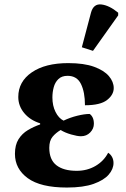

<svg xmlns="http://www.w3.org/2000/svg" viewBox="-20 -831 567 861"><path d="M280 10Q162 10 104.5 -32Q47 -74 47 -141Q47 -181 63 -206.5Q79 -232 105 -247.5Q131 -263 160 -273V-278Q115 -292 88.5 -324Q62 -356 62 -396Q62 -465 122.5 -506.5Q183 -548 286 -548Q357 -548 402 -531.5Q447 -515 468.5 -489.5Q490 -464 490 -436Q490 -406 460 -382.5Q430 -359 361 -359Q361 -418 343 -454.5Q325 -491 283 -491Q257 -491 242 -476.5Q227 -462 221 -440Q215 -418 215 -394Q215 -357 229 -329Q243 -301 265 -290Q294 -304 326.5 -312Q359 -320 382 -320Q390 -315 395.5 -304Q401 -293 401 -276Q401 -254 384.5 -237Q368 -220 343 -220Q327 -220 299 -228Q271 -236 252 -248Q230 -235 215.5 -217.5Q201 -200 201 -168Q201 -115 233 -90Q265 -65 324 -65Q371 -65 408.5 -87Q446 -109 465 -146Q476 -139 482.5 -127Q489 -115 489 -100Q489 -73 467.5 -48Q446 -23 400 -6.5Q354 10 280 10ZM397 -603 347 -619 388 -774Q399 -815 434.5 -811Q470 -807 510 -774V-762Z"/></svg>

Font: NotoSerif-Bold
Style: Regular
Weight: 700
Designer: Monotype Design Team
Foundry: Monotype Imaging Inc.
Version: Version 2.007; ttfautohint (v1.8) -l 8 -r 50 -G 200 -x 14 -D